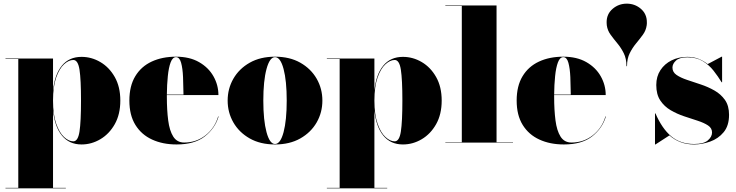

<svg xmlns="http://www.w3.org/2000/svg" viewBox="-20 -780 4026 1050"><path d="M10 247.5H80V-457.5H10V-460H270V-284.5Q279 -373 318.5 -421Q358 -469 426 -469Q480.5 -469 529 -440.5Q577.5 -412 607.8 -358.5Q638 -305 638 -230Q638 -155 607.8 -101.2Q577.5 -47.5 529 -18.8Q480.5 10 426 10Q358.5 10 318.8 -38.5Q279 -87 270 -176V247.5H340V250H10ZM270 -230Q270 -153.5 287.2 -104Q304.5 -54.5 330.2 -30.8Q356 -7 381 -7Q406.5 -7 414.8 -60.8Q423 -114.5 423 -230Q423 -345.5 414.8 -398.8Q406.5 -452 381 -452Q356 -452 330.2 -428.5Q304.5 -405 287.2 -355.8Q270 -306.5 270 -230Z M1175.5 -143Q1156 -78 1100 -34Q1044 10 945.5 10Q870 10 811.8 -16.8Q753.5 -43.5 720.5 -96.8Q687.5 -150 687.5 -230Q687.5 -310 719.8 -363.2Q752 -416.5 809.5 -443.2Q867 -470 942.5 -470Q1017 -470 1068.8 -440.2Q1120.5 -410.5 1147.5 -362.5Q1174.5 -314.5 1174.5 -260H892.5Q892.5 -255 892.5 -250Q892.5 -178 899.8 -121.8Q907 -65.5 927.5 -33Q948 -0.5 987.5 -0.5Q1053.5 -0.5 1103.8 -40Q1154 -79.5 1173 -143ZM942.5 -467.5Q924 -467.5 913.2 -439Q902.5 -410.5 897.8 -363.8Q893 -317 892.5 -262.5H983.5Q983 -311.5 981 -358.5Q979 -405.5 970.5 -436.5Q962 -467.5 942.5 -467.5Z M1225 -230Q1225 -295 1256.2 -349.5Q1287.5 -404 1345.5 -437Q1403.5 -470 1484 -470Q1564.5 -470 1622.5 -437Q1680.5 -404 1711.8 -349.5Q1743 -295 1743 -230Q1743 -165 1711.8 -110.5Q1680.5 -56 1622.5 -23Q1564.5 10 1484 10Q1403.5 10 1345.5 -23Q1287.5 -56 1256.2 -110.5Q1225 -165 1225 -230ZM1420 -230Q1420 -122 1437.5 -57.2Q1455 7.5 1484 7.5Q1513.5 7.5 1530.8 -57.2Q1548 -122 1548 -230Q1548 -338 1530.8 -402.8Q1513.5 -467.5 1484 -467.5Q1455 -467.5 1437.5 -402.8Q1420 -338 1420 -230Z M1767.5 247.5H1837.5V-457.5H1767.5V-460H2027.5V-284.5Q2036.5 -373 2076 -421Q2115.5 -469 2183.5 -469Q2238 -469 2286.5 -440.5Q2335 -412 2365.2 -358.5Q2395.5 -305 2395.5 -230Q2395.5 -155 2365.2 -101.2Q2335 -47.5 2286.5 -18.8Q2238 10 2183.5 10Q2116 10 2076.2 -38.5Q2036.5 -87 2027.5 -176V247.5H2097.5V250H1767.5ZM2027.5 -230Q2027.5 -153.5 2044.8 -104Q2062 -54.5 2087.8 -30.8Q2113.5 -7 2138.5 -7Q2164 -7 2172.2 -60.8Q2180.5 -114.5 2180.5 -230Q2180.5 -345.5 2172.2 -398.8Q2164 -452 2138.5 -452Q2113.5 -452 2087.8 -428.5Q2062 -405 2044.8 -355.8Q2027.5 -306.5 2027.5 -230Z M2415.5 -2.5H2505.5V-747.5H2415.5V-750H2695.5V-2.5H2785.5V0H2415.5Z M3293.5 -143Q3274 -78 3218 -34Q3162 10 3063.5 10Q2988 10 2929.8 -16.8Q2871.5 -43.5 2838.5 -96.8Q2805.5 -150 2805.5 -230Q2805.5 -310 2837.8 -363.2Q2870 -416.5 2927.5 -443.2Q2985 -470 3060.5 -470Q3135 -470 3186.8 -440.2Q3238.5 -410.5 3265.5 -362.5Q3292.5 -314.5 3292.5 -260H3010.5Q3010.5 -255 3010.5 -250Q3010.5 -178 3017.8 -121.8Q3025 -65.5 3045.5 -33Q3066 -0.5 3105.5 -0.5Q3171.5 -0.5 3221.8 -40Q3272 -79.5 3291 -143ZM3060.5 -467.5Q3042 -467.5 3031.2 -439Q3020.5 -410.5 3015.8 -363.8Q3011 -317 3010.5 -262.5H3101.5Q3101 -311.5 3099 -358.5Q3097 -405.5 3088.5 -436.5Q3080 -467.5 3060.5 -467.5Z M3516.5 -641Q3512.5 -613 3495.5 -589.8Q3478.5 -566.5 3458.5 -542.5Q3438.5 -518.5 3423.8 -489Q3409 -459.5 3409 -418H3406Q3406 -459.5 3391.2 -489Q3376.5 -518.5 3356.5 -542.5Q3336.5 -566.5 3319.5 -589.8Q3302.5 -613 3298.5 -641Q3298 -646.5 3297.8 -650.5Q3297.5 -654.5 3297.5 -659Q3297.5 -703.5 3330.5 -731.8Q3363.5 -760 3407.5 -760Q3452 -760 3484.8 -731.8Q3517.5 -703.5 3517.5 -659Q3517.5 -654.5 3517.5 -650.5Q3517.5 -646.5 3516.5 -641Z M3564.5 10H3562V-160H3564.5Q3600 -77.5 3650.2 -35Q3700.5 7.5 3776 7.5Q3828 7.5 3851 -12.2Q3874 -32 3874 -55.5Q3874 -79.5 3852 -94Q3830 -108.5 3795.2 -119.8Q3760.5 -131 3721.5 -144Q3682.5 -157 3647.8 -177.2Q3613 -197.5 3591 -230.5Q3569 -263.5 3569 -315Q3569 -362 3591.8 -396.5Q3614.5 -431 3653 -450Q3691.5 -469 3739 -469Q3773.5 -469 3800.8 -458Q3828 -447 3850 -429.5L3926.5 -470H3929V-330H3926.5Q3906.5 -362.5 3882 -393.8Q3857.5 -425 3823 -445.8Q3788.5 -466.5 3739 -466.5Q3696 -466.5 3676.8 -448.8Q3657.5 -431 3657.5 -410.5Q3657.5 -385.5 3679.8 -370.2Q3702 -355 3737.2 -343.2Q3772.5 -331.5 3812.2 -318.2Q3852 -305 3887.2 -285Q3922.5 -265 3944.8 -233.2Q3967 -201.5 3967 -152Q3967 -92.5 3937.5 -57Q3908 -21.5 3863.8 -5.8Q3819.5 10 3776 10Q3735 10 3701.5 -2.8Q3668 -15.5 3641 -39.5Z"/></svg>

Font: Bodoni* 72pt Fatface
Style: Regular
Weight: 900
Version: Version 2.3